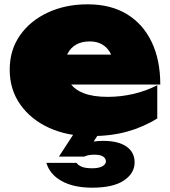

<svg xmlns="http://www.w3.org/2000/svg" viewBox="-20 -613 790 890"><path d="M399 18Q292 18 207.5 -20.5Q123 -59 74 -128.5Q25 -198 25 -290Q25 -381 72.5 -449Q120 -517 202 -555Q284 -593 386 -593Q493 -593 568 -547.5Q643 -502 683 -418.5Q723 -335 723 -221H310Q331 -195 368 -181Q412 -164 479 -164Q541 -164 600 -178Q659 -192 709 -218V-64Q645 -24 569.5 -3Q494 18 399 18ZM495 -360Q492 -366 489 -372Q474 -396 451 -408.5Q428 -421 396 -421Q359 -421 333.5 -406.5Q308 -392 295 -367Q293 -364 291 -360ZM341 -22H457L414 43Q435 40 458 40Q529 40 566.5 66.5Q604 93 604 140Q604 190 554.5 223.5Q505 257 407 257Q322 257 266.5 226.5Q211 196 195 142H335Q341 152 358 159.5Q375 167 407 167Q439 167 455 157.5Q471 148 471 135Q471 122 458.5 113Q446 104 417 104Q405 104 392.5 106Q380 108 370 113H253Z"/></svg>

Font: Bounded
Style: Regular
Weight: 900
Designer: Vlad Churkin
Version: Version 1.0